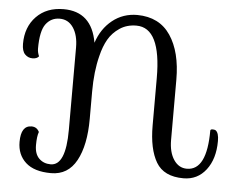

<svg xmlns="http://www.w3.org/2000/svg" viewBox="-53 -785 1091 899"><g transform="rotate(5 492.0 -335.5)"><path d="M107 -525Q107 -507 115 -489Q106 -477 85 -477Q64 -477 49.5 -492Q35 -507 35 -541Q35 -620 83 -669.5Q131 -719 211 -719Q343 -719 368 -575Q390 -642 440 -682Q490 -722 557 -722Q661 -721 713 -643.5Q765 -566 765 -436V-153Q765 -95 788.5 -60Q812 -25 850 -25Q944 -25 944 -213Q945 -219 954.5 -219Q964 -219 969 -216Q984 -205 984 -167Q984 -83 944 -31Q904 21 838 21Q746 21 709.5 -40.5Q673 -102 673 -213V-436Q673 -672 557 -672Q512 -672 478.5 -649.5Q445 -627 426 -594Q407 -561 396 -515Q377 -441 377 -346V-218Q377 -94 337.5 -21.5Q298 51 218.5 51Q139 51 99 14.5Q59 -22 59 -82Q59 -159 109 -159Q121 -159 130 -153.5Q139 -148 145 -136Q137 -115 137 -73.5Q137 -32 158.5 -11Q180 10 213 10Q284 10 284 -158V-545Q284 -603 260.5 -638Q237 -673 196.5 -673Q156 -673 131.5 -640.5Q107 -608 107 -525Z"/></g></svg>

Font: Sofia
Style: Regular
Weight: 400
Designer: Paula Nazal and Daniel Hernndez
Foundry: Paula Nazal, Daniel Hernndez
Version: Version 1.001